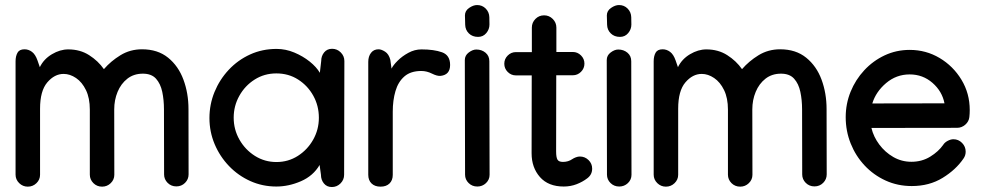

<svg xmlns="http://www.w3.org/2000/svg" viewBox="-20 -732 3913 765"><path d="M252 -535.2Q299.3 -535.2 335.2 -512.2Q371.1 -489.3 394 -456.5Q421.4 -488.3 460 -512Q498.5 -535.6 545.9 -535.6Q608.4 -535.6 649.7 -502.2Q690.9 -468.8 710.9 -414.6Q731 -360.4 731 -297.4L731.4 -37.1Q731.4 -17.6 717.3 -3.4Q703.1 10.7 682.6 10.7Q662.1 10.7 647.9 -3.4Q633.8 -17.6 633.8 -37.1L633.3 -296.4Q633.3 -333.5 626.5 -366Q619.6 -398.4 601.6 -418.5Q583.5 -438.5 549.3 -438.5Q513.2 -438.5 487.5 -418.5Q461.9 -398.4 448.5 -366Q435.1 -333.5 435.1 -295.9L435.5 -35.6Q435.5 -16.1 421.1 -2.2Q406.7 11.7 386.7 11.7Q366.2 11.7 352.1 -2.4Q337.9 -16.6 337.9 -36.1V-295.4Q337.9 -341.3 322.5 -373Q307.1 -404.8 283 -421.1Q258.8 -437.5 233.4 -437.5Q197.3 -437.5 168.5 -403.8Q139.6 -370.1 139.6 -298.8V-35.6Q139.6 -16.1 125.2 -2.2Q110.8 11.7 90.8 11.7Q70.8 11.7 56.4 -2.4Q42 -16.6 42 -36.1V-487.8Q42 -507.8 49.6 -521.7Q57.1 -535.6 77.6 -535.6Q93.8 -535.6 107.4 -525.4Q121.1 -515.1 129.4 -491.2L138.7 -464.4Q154.3 -496.6 186.8 -515.9Q219.2 -535.2 252 -535.2Z M1082 -537.1Q1118.2 -537.1 1152.6 -522.7Q1187 -508.3 1214.1 -486.6Q1241.2 -464.8 1254.4 -441.9L1259.8 -488.8Q1259.8 -508.8 1271.5 -523.2Q1283.2 -537.6 1303.2 -537.6Q1323.2 -537.6 1337.6 -523.2Q1352.1 -508.8 1352.1 -488.8V-487.8L1351.1 -35.6Q1351.1 -15.6 1336.7 -1.2Q1322.3 13.2 1302.2 13.2Q1282.2 13.2 1270.5 -1.2Q1258.8 -15.6 1258.8 -35.6L1253.4 -74.7Q1228 -31.2 1179.2 -10Q1130.4 11.2 1081.1 11.2Q1025.9 11.2 977.5 -10.5Q929.2 -32.2 892.6 -70.3Q856 -108.4 835.2 -157.7Q814.5 -207 814.5 -261.7Q814.5 -315.9 834.7 -365.5Q855 -415 891.4 -453.9Q927.7 -492.7 976.3 -514.9Q1024.9 -537.1 1082 -537.1ZM1250.5 -262.7Q1250.5 -310.5 1228.3 -350.6Q1206.1 -390.6 1168 -415Q1129.9 -439.5 1081.1 -439.5Q1033.2 -439.5 994.6 -415Q956.1 -390.6 933.6 -350.3Q911.1 -310.1 911.1 -263.2Q911.1 -215.8 934.1 -175.5Q957 -135.3 995.8 -110.8Q1034.7 -86.4 1081.5 -86.4Q1128.4 -86.4 1166.7 -110.8Q1205.1 -135.3 1227.8 -175.5Q1250.5 -215.8 1250.5 -262.7Z M1773.4 -473.1Q1773.4 -434.1 1735.8 -429.7Q1722.2 -428.2 1701.2 -438.7Q1680.2 -449.2 1658.7 -449.2Q1616.2 -449.2 1591.3 -427.5Q1566.4 -405.8 1555.7 -369.1Q1544.9 -332.5 1544.9 -287.1V-35.2Q1544.9 -13.7 1532 -1Q1519 11.7 1496.1 11.7Q1473.6 11.7 1460.4 -1Q1447.3 -13.7 1447.3 -35.6V-485.4Q1447.3 -507.3 1458.3 -521.5Q1469.2 -535.6 1488.3 -535.6Q1499.5 -535.6 1514.4 -526.1Q1529.3 -516.6 1535.2 -493.7L1540 -458.5Q1546.4 -472.2 1564.5 -490.2Q1582.5 -508.3 1607.4 -521.7Q1632.3 -535.2 1659.2 -535.2Q1709 -535.2 1741.2 -523.7Q1773.4 -512.2 1773.4 -473.1Z M1884.8 -585Q1862.3 -585 1848.1 -598.9Q1834 -612.8 1833.5 -633.3L1832.5 -670.4Q1832.5 -689 1849.1 -700.4Q1865.7 -711.9 1880.9 -711.9Q1901.4 -711.9 1915.3 -697.8Q1929.2 -683.6 1929.7 -663.6L1930.2 -634.3Q1930.2 -615.2 1917.5 -600.1Q1904.8 -585 1884.8 -585ZM1832 -492.7Q1832 -511.2 1847.7 -522.9Q1863.3 -534.7 1877.9 -534.7Q1899.4 -534.7 1914.6 -522Q1929.7 -509.3 1929.7 -488.3V-487.8L1930.7 -35.6Q1930.7 -16.1 1916.3 -2.4Q1901.9 11.2 1881.8 11.2Q1861.3 11.2 1847.2 -2.7Q1833 -16.6 1833 -36.1Z M2099.1 -622.1Q2099.1 -642.1 2113.3 -656.5Q2127.4 -670.9 2147.9 -670.9Q2168 -670.9 2182.4 -656.5Q2196.8 -642.1 2196.8 -622.1V-524.9H2262.2Q2281.2 -524.9 2294.9 -511.2Q2308.6 -497.6 2308.6 -478.5Q2308.6 -459.5 2294.9 -445.8Q2281.2 -432.1 2262.2 -432.1H2196.3L2195.8 -129.9V-128.9Q2195.8 -105 2201.2 -95.9Q2206.5 -86.9 2223.1 -86.9Q2244.1 -86.9 2260.3 -98.1Q2266.1 -102.1 2274.4 -105.2Q2282.7 -108.4 2290.5 -108.4Q2310.5 -108.4 2325 -94.2Q2339.4 -80.1 2339.4 -60.1Q2339.4 -36.1 2319.8 -21.5Q2301.3 -7.3 2277.3 2Q2253.4 11.2 2226.1 11.2Q2164.6 11.2 2131.3 -26.6Q2098.1 -64.5 2098.1 -121.1V-125.5L2098.6 -431.6H2035.6Q2016.6 -431.6 2002.9 -445.3Q1989.3 -459 1989.3 -478Q1989.3 -497.1 2002.9 -510.7Q2016.6 -524.4 2035.6 -524.4H2099.1Z M2450.2 -585Q2427.7 -585 2413.6 -598.9Q2399.4 -612.8 2398.9 -633.3L2397.9 -670.4Q2397.9 -689 2414.6 -700.4Q2431.2 -711.9 2446.3 -711.9Q2466.8 -711.9 2480.7 -697.8Q2494.6 -683.6 2495.1 -663.6L2495.6 -634.3Q2495.6 -615.2 2482.9 -600.1Q2470.2 -585 2450.2 -585ZM2397.5 -492.7Q2397.5 -511.2 2413.1 -522.9Q2428.7 -534.7 2443.4 -534.7Q2464.8 -534.7 2480 -522Q2495.1 -509.3 2495.1 -488.3V-487.8L2496.1 -35.6Q2496.1 -16.1 2481.7 -2.4Q2467.3 11.2 2447.3 11.2Q2426.8 11.2 2412.6 -2.7Q2398.4 -16.6 2398.4 -36.1Z M2794.4 -535.2Q2841.8 -535.2 2877.7 -512.2Q2913.6 -489.3 2936.5 -456.5Q2963.9 -488.3 3002.4 -512Q3041 -535.6 3088.4 -535.6Q3150.9 -535.6 3192.1 -502.2Q3233.4 -468.8 3253.4 -414.6Q3273.4 -360.4 3273.4 -297.4L3273.9 -37.1Q3273.9 -17.6 3259.8 -3.4Q3245.6 10.7 3225.1 10.7Q3204.6 10.7 3190.4 -3.4Q3176.3 -17.6 3176.3 -37.1L3175.8 -296.4Q3175.8 -333.5 3168.9 -366Q3162.1 -398.4 3144 -418.5Q3126 -438.5 3091.8 -438.5Q3055.7 -438.5 3030 -418.5Q3004.4 -398.4 2991 -366Q2977.5 -333.5 2977.5 -295.9L2978 -35.6Q2978 -16.1 2963.6 -2.2Q2949.2 11.7 2929.2 11.7Q2908.7 11.7 2894.5 -2.4Q2880.4 -16.6 2880.4 -36.1V-295.4Q2880.4 -341.3 2865 -373Q2849.6 -404.8 2825.4 -421.1Q2801.3 -437.5 2775.9 -437.5Q2739.7 -437.5 2710.9 -403.8Q2682.1 -370.1 2682.1 -298.8V-35.6Q2682.1 -16.1 2667.7 -2.2Q2653.3 11.7 2633.3 11.7Q2613.3 11.7 2598.9 -2.4Q2584.5 -16.6 2584.5 -36.1V-487.8Q2584.5 -507.8 2592 -521.7Q2599.6 -535.6 2620.1 -535.6Q2636.2 -535.6 2649.9 -525.4Q2663.6 -515.1 2671.9 -491.2L2681.2 -464.4Q2696.8 -496.6 2729.2 -515.9Q2761.7 -535.2 2794.4 -535.2Z M3604.5 -533.2Q3669.4 -533.2 3723.6 -501Q3777.8 -468.8 3810.8 -414.3Q3843.8 -359.9 3843.8 -293.5Q3843.8 -279.8 3842.3 -265.6Q3840.3 -247.6 3825.9 -235.1Q3811.5 -222.7 3793.5 -222.7L3452.1 -222.2Q3460.4 -187 3483.4 -156.2Q3506.3 -125.5 3539.3 -106.4Q3572.3 -87.4 3611.3 -87.4Q3653.3 -87.4 3686.5 -107.9Q3719.7 -128.4 3738.3 -155.3Q3744.1 -164.6 3756.1 -170.9Q3768.1 -177.2 3778.8 -177.2Q3798.8 -177.2 3813.2 -162.6Q3827.6 -147.9 3827.6 -127.9Q3827.6 -112.3 3818.8 -100.1Q3788.6 -55.7 3735.6 -23.2Q3682.6 9.3 3612.8 9.3Q3556.6 9.3 3508.5 -12.7Q3460.4 -34.7 3424.8 -72.8Q3389.2 -110.8 3369.4 -160.4Q3349.6 -210 3349.6 -265.1Q3349.6 -318.4 3369.1 -366.5Q3388.7 -414.6 3423.6 -452.1Q3458.5 -489.7 3504.9 -511.5Q3551.3 -533.2 3604.5 -533.2ZM3743.2 -320.3Q3733.9 -368.2 3695.3 -401.9Q3656.7 -435.5 3604.5 -435.5Q3551.3 -435.5 3510.5 -400.9Q3469.7 -366.2 3455.6 -319.8Z"/></svg>

Font: Manjari
Style: Bold
Weight: 700
Designer: Santhosh Thottingal <santhosh.thottingal@gmail.com>
Version: Version 2.000